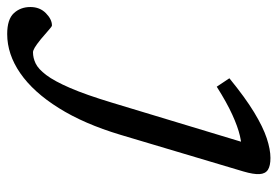

<svg xmlns="http://www.w3.org/2000/svg" viewBox="-324 -414 790 547"><g transform="rotate(90 71.5 -140.0)"><path d="M181.5 -87.5Q150.5 16 105.2 88.2Q60 160.5 6 197.8Q-48 235 -105.5 235Q-147.5 235 -165 216Q-182.5 197 -182.5 169Q-182.5 142 -165 124.8Q-147.5 107.5 -130 107.5Q-127 107.5 -116.8 116.8Q-106.5 126 -91 139Q-75.5 151.5 -67 156.5Q-58.5 161.5 -53.5 161.5Q-37.5 161.5 -21.8 154Q-6 146.5 11.2 123.8Q28.5 101 48 56Q67.5 11 90 -63.5L210.5 -462L229 -433Q210.5 -434 184.5 -428Q158.5 -422 124 -406.2Q89.5 -390.5 44.5 -362L20.5 -398Q75.5 -443 117.5 -468.5Q159.5 -494 191.5 -504.5Q223.5 -515 247.5 -515Q270 -515 281.2 -507.8Q292.5 -500.5 293.5 -483.8Q294.5 -467 286 -438Z"/></g></svg>

Font: Newsreader 7pt
Style: Italic
Weight: 400
Italic angle: -17°
Designer: Hugues Gentile
Foundry: Production Type
Version: Version 1.003